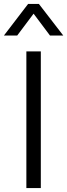

<svg xmlns="http://www.w3.org/2000/svg" viewBox="-45 -963 344 983"><path d="M90 -700H164V0H90ZM99 -943H154L279 -781H211L127 -893L43 -781H-25Z"/></svg>

Font: Stavian Regular
Style: Regular
Weight: 400
Version: Version 1.000; ttfautohint (v1.6)